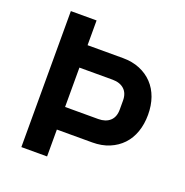

<svg xmlns="http://www.w3.org/2000/svg" viewBox="-126 -812 892 926"><g transform="rotate(20 320.5 -349.0)"><path d="M82 0V-698H214V-571H396Q444 -571 482.5 -555Q521 -539 548 -510.5Q575 -482 589 -442.5Q603 -403 603 -355Q603 -307 589 -267Q575 -227 548 -198.5Q521 -170 482.5 -154Q444 -138 396 -138H214V0ZM214 -254H384Q422 -254 444 -274Q466 -294 466 -332V-378Q466 -416 444 -436Q422 -456 384 -456H214Z"/></g></svg>

Font: IBM Plex Sans Arabic SmBld
Style: Regular
Weight: 600
Designer: Mike Abbink, Paul van der Laan, Pieter van Rosmalen, Wael Morcos, Khajak Apelian
Foundry: Bold Monday
Version: Version 1.005